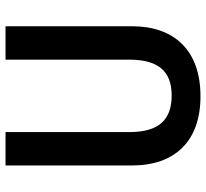

<svg xmlns="http://www.w3.org/2000/svg" viewBox="-46 -708 764 713"><g transform="rotate(-90 336.5 -352.0)"><path d="M595 -244V-714H471V-255C471 -149 430 -97 338 -97C248 -97 202 -144 202 -254V-714H78V-245C78 -85 168 10 335 10C509 10 595 -91 595 -244Z"/></g></svg>

Font: Noto Sans Ethiopic SemiCondensed SemiBold
Style: Regular
Weight: 600
Width: 4
Designer: Monotype Design Team
Foundry: Monotype Imaging Inc.
Version: Version 2.102